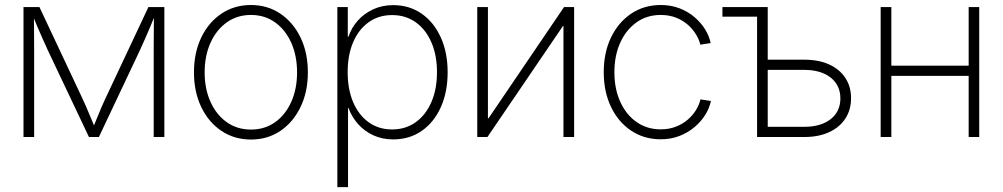

<svg xmlns="http://www.w3.org/2000/svg" viewBox="-20 -558 4084 782"><path d="M75.7 0V-529.3H140.6L317.4 -153.3Q324.7 -137.7 331.3 -122.3Q337.9 -106.9 344 -92.3Q350.1 -77.6 356.2 -63.2Q362.3 -48.8 368.2 -34.2H357.4Q363.3 -48.8 369.4 -63.2Q375.5 -77.6 381.3 -92.3Q387.2 -106.9 393.8 -122.3Q400.4 -137.7 407.7 -153.3L584.5 -529.3H649.4V0H606V-349.6Q606 -370.1 606.2 -389.4Q606.4 -408.7 606.4 -427Q606.4 -445.3 606.7 -464.1Q606.9 -482.9 606.9 -502H613.8Q603.5 -476.1 593 -451.7Q582.5 -427.2 571.8 -402.3Q561 -377.4 548.3 -350.1L382.8 0H342.3L176.3 -350.1Q164.1 -377.4 152.8 -402.1Q141.6 -426.8 131.3 -451.4Q121.1 -476.1 110.4 -502H117.7Q118.2 -483.4 118.4 -464.8Q118.7 -446.3 118.7 -427.7Q118.7 -409.2 118.9 -389.6Q119.1 -370.1 119.1 -349.6V0Z M1002 10.3Q934.1 10.3 881.6 -25.1Q829.1 -60.5 799.6 -122.3Q770 -184.1 770 -263.2Q770 -343.3 799.6 -405Q829.1 -466.8 881.6 -502.2Q934.1 -537.6 1002 -537.6Q1069.8 -537.6 1122.1 -502.2Q1174.3 -466.8 1204.1 -405Q1233.9 -343.3 1233.9 -263.2Q1233.9 -184.1 1204.1 -122.3Q1174.3 -60.5 1122.3 -25.1Q1070.3 10.3 1002 10.3ZM1002 -30.3Q1058.6 -30.3 1100.8 -60.5Q1143.1 -90.8 1166.5 -143.6Q1189.9 -196.3 1189.9 -263.2Q1189.9 -330.6 1166.5 -383.3Q1143.1 -436 1100.8 -466.6Q1058.6 -497.1 1002 -497.1Q945.8 -497.1 903.3 -466.6Q860.8 -436 837.2 -383.3Q813.5 -330.6 813.5 -263.2Q813.5 -196.3 837.2 -143.6Q860.8 -90.8 903.3 -60.5Q945.8 -30.3 1002 -30.3Z M1354 204.1V-529.3H1396.5V-408.7H1399.4Q1411.6 -445.3 1437.3 -474.1Q1462.9 -502.9 1499.8 -520Q1536.6 -537.1 1581.5 -537.1Q1647 -537.1 1696.8 -502.7Q1746.6 -468.3 1774.9 -406.5Q1803.2 -344.7 1803.2 -263.7Q1803.2 -182.6 1775.1 -120.8Q1747.1 -59.1 1697.3 -24.7Q1647.5 9.8 1581.5 9.8Q1536.6 9.8 1500.2 -7.1Q1463.9 -23.9 1438.2 -53Q1412.6 -82 1399.4 -118.2H1397.5V204.1ZM1577.1 -30.8Q1631.8 -30.8 1672.9 -60.1Q1713.9 -89.4 1736.8 -141.8Q1759.8 -194.3 1759.8 -264.2Q1759.8 -333.5 1736.8 -386Q1713.9 -438.5 1672.9 -467.5Q1631.8 -496.6 1577.1 -496.6Q1522 -496.6 1481.2 -467.3Q1440.4 -438 1418.2 -385.7Q1396 -333.5 1396 -264.2Q1396 -194.8 1418.2 -142.3Q1440.4 -89.8 1481.2 -60.3Q1522 -30.8 1577.1 -30.8Z M2318.4 0H2274.9V-452.1H2272.9L1965.3 0H1923.8V-529.3H1967.3V-76.2H1969.7L2277.3 -529.3H2318.4Z M2670.9 9.3Q2603 9.3 2550.5 -25.9Q2498 -61 2468.5 -122.8Q2439 -184.6 2439 -263.7Q2439 -343.8 2468.5 -405.3Q2498 -466.8 2550.5 -502.2Q2603 -537.6 2670.9 -537.6Q2712.9 -537.6 2747.6 -524.2Q2782.2 -510.7 2808.6 -488.3Q2835 -465.8 2851.8 -438.5Q2868.7 -411.1 2874.5 -382.8L2832.5 -376Q2827.1 -397.5 2814.2 -418.7Q2801.3 -439.9 2780.8 -457.8Q2760.3 -475.6 2732.7 -486.3Q2705.1 -497.1 2670.9 -497.1Q2614.7 -497.1 2572.3 -466.8Q2529.8 -436.5 2506.1 -384Q2482.4 -331.5 2482.4 -263.7Q2482.4 -196.3 2506.1 -143.8Q2529.8 -91.3 2572.3 -61.3Q2614.7 -31.2 2670.9 -31.2Q2705.1 -31.2 2732.7 -42Q2760.3 -52.7 2781 -70.6Q2801.8 -88.4 2814.9 -110.1Q2828.1 -131.8 2833 -153.3L2875.5 -146.5Q2869.6 -118.2 2852.8 -90.8Q2835.9 -63.5 2809.3 -40.8Q2782.7 -18.1 2747.8 -4.4Q2712.9 9.3 2670.9 9.3Z M2922.4 -490.2V-529.3H3084.5V-490.2ZM3096.2 -314.9H3256.3Q3314.5 -314.9 3357.2 -295.4Q3399.9 -275.9 3423.1 -240.5Q3446.3 -205.1 3446.3 -158.2Q3446.3 -110.8 3423.1 -75.2Q3399.9 -39.6 3357.2 -19.8Q3314.5 0 3256.3 0H3063.5V-529.3H3106.9V-41.5H3255.4Q3323.7 -41.5 3363.3 -72.8Q3402.8 -104 3402.8 -157.2Q3402.8 -210.4 3363.3 -241.9Q3323.7 -273.4 3255.4 -273.4H3096.2Z M3938.5 -290.5V-249H3598.1V-290.5ZM3610.4 -529.3V0H3566.9V-529.3ZM3968.3 -529.3V0H3925.3V-529.3Z"/></svg>

Font: Inter 24pt ExtraLight
Style: Regular
Weight: 250
Designer: Rasmus Andersson
Foundry: rsms
Version: Version 4.001;git-66647c0bb